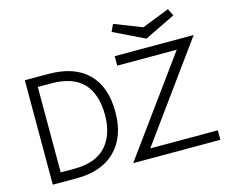

<svg xmlns="http://www.w3.org/2000/svg" viewBox="-115 -1013 1386 1172"><g transform="rotate(-15 578.0 -426.5)"><path d="M80 0V-660H228Q392 -660 478 -575Q564 -490 564 -330Q564 -175 477 -87.5Q390 0 233 0ZM233 -60Q366 -60 432 -131.5Q498 -203 498 -330Q498 -460 433 -530Q368 -600 228 -600H146V-60ZM588 0 1024 -600H648V-660H1147L712 -60H1139V0ZM863 -713 668 -808 689 -853 863 -785 1036 -853 1058 -808Z"/></g></svg>

Font: Lil Grotesk
Style: Regular
Weight: 400
Designer: Bastien Sozeau
Foundry: NBR — Bastien Sozeau
Version: Version 4.002; ttfautohint (v1.8.4.7-5d5b)